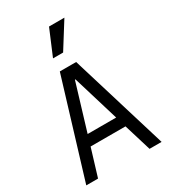

<svg xmlns="http://www.w3.org/2000/svg" viewBox="-231 -1089 1063 1201"><g transform="rotate(-30 300.0 -488.5)"><path d="M113 0 173 -197H425L485 0H572L359 -700H241L28 0ZM196 -274 297 -608H301L402 -274ZM434 -977H323L245 -792H318Z"/></g></svg>

Font: CommitMonoNiceRocks
Style: Regular
Weight: 400
Monospace: yes
Designer: Eigil Nikolajsen
Foundry: Eigil Nikolajsen
Version: Version 1.143